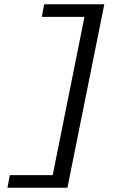

<svg xmlns="http://www.w3.org/2000/svg" viewBox="-20 -728 640 900"><path d="M15 152 26 93H227L376 -649H176L187 -708H469L296 152Z"/></svg>

Font: Source Code Pro SemiBold
Style: Italic
Weight: 600
Italic angle: -11°
Monospace: yes
Designer: Paul D. Hunt, Teo Tuominen
Foundry: Adobe Systems Incorporated
Version: Version 1.016;hotconv 1.0.116;makeotfexe 2.5.65601